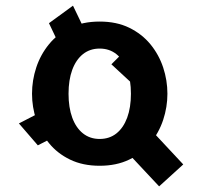

<svg xmlns="http://www.w3.org/2000/svg" viewBox="-20 -572 700 674"><path d="M298.3 -422.9 236.2 -552.1 151.9 -490.6 213.5 -361ZM167 -200.9 46.4 -138.7 112.8 -61.8 233.9 -123.7ZM437.9 -284.4 499.9 -346.7 433.1 -408.2 371 -346.3ZM417.5 -47.1 538.6 82.2 623.3 5.2 502.3 -124.4ZM329.8 -401.5Q364 -401.5 388.5 -382Q413 -362.4 426.3 -326.8Q439.6 -291.3 439.6 -242.9Q439.6 -194.7 426.5 -159Q413.3 -123.3 388.9 -103.8Q364.4 -84.2 329.8 -84.2Q295.8 -84.2 271.2 -103.8Q246.7 -123.3 233.6 -159Q220.6 -194.7 220.6 -242.9Q220.6 -291.3 233.6 -326.8Q246.7 -362.4 271.2 -382Q295.8 -401.5 329.8 -401.5ZM329.8 -496.3Q270.4 -496.3 226 -474.6Q181.5 -452.9 151.9 -416.6Q122.2 -380.2 107.3 -335.1Q92.4 -290 92.4 -242.9Q92.4 -196.2 107.3 -151.1Q122.2 -106 151.9 -69.6Q181.5 -33.2 226.1 -11.7Q270.8 9.9 329.8 9.9Q388.9 9.9 433.5 -11.7Q478.1 -33.2 508 -69.6Q537.8 -106 552.8 -151.1Q567.7 -196.2 567.7 -242.9Q567.7 -290 552.8 -335.1Q537.8 -380.2 508 -416.6Q478.1 -452.9 433.7 -474.6Q389.3 -496.3 329.8 -496.3Z"/></svg>

Font: Estedad-VF-FD Black
Style: Regular
Weight: 900
Designer: Amin Abedi
Version: Version 4.000